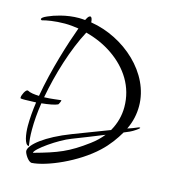

<svg xmlns="http://www.w3.org/2000/svg" viewBox="-132 -847 956 1086"><g transform="rotate(15 346.0 -304.0)"><path d="M154 139C241 134 411 61 515 -37C558 -77 589 -121 613 -162L646 -176C664 -184 697 -206 697 -211C697 -212 696 -213 694 -213C685 -213 675 -204 627 -189C650 -236 659 -283 659 -328C659 -520 475 -684 275 -716C274 -733 270 -747 262 -747C256 -747 250 -742 244 -731C243 -728 241 -725 238 -720C226 -721 214 -722 202 -722C167 -722 131 -717 96 -708C69 -701 46 -693 26 -684C5 -675 -5 -667 -5 -661C-5 -658 -3 -656 2 -655C25 -662 76 -671 133 -671C160 -671 187 -668 214 -664C180 -572 125 -400 97 -238C69 -239 44 -242 29 -251H27C15 -251 -1 -217 -1 -203C-1 -199 0 -197 2 -197H4C8 -196 16 -196 27 -196C43 -196 66 -197 91 -198C84 -150 80 -102 80 -59C80 -11 90 51 114 51C115 51 115 51 115 50C111 23 108 -3 108 -44C108 -91 112 -144 121 -201C161 -205 200 -212 215 -220C218 -223 226 -240 226 -245C226 -246 226 -247 225 -247C210 -246 170 -239 127 -238C153 -379 201 -537 263 -653C320 -638 373 -615 421 -582C517 -516 580 -420 580 -301C580 -253 568 -204 541 -157L332 -77C189 -22 108 44 108 81C108 94 133 137 154 139ZM147 82C147 59 268 -25 337 -51C400 -75 461 -100 518 -123C499 -99 476 -77 449 -57C344 21 285 44 147 82Z"/></g></svg>

Font: Comforter
Style: Regular
Weight: 400
Designer: Robert E. Leuschke
Foundry: Robert E. Leuschke
Version: Version 1.013; ttfautohint (v1.8.3)